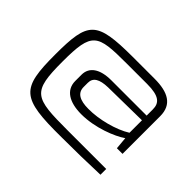

<svg xmlns="http://www.w3.org/2000/svg" viewBox="-122 -828 1132 1132"><g transform="rotate(45 444.5 -262.0)"><path d="M433 -578C134 -577 101 -541 101 -265C101 20 138 57 471 54C578 54 685 52 791 48V0H470C193 0 161 -11 161 -266C161 -512 193 -525 434 -525H607C708 -525 737 -496 737 -443V-391H443C348 -391 295 -354 295 -290V-238C295 -163 358 -124 459 -124C573 -124 691 -172 742 -208L749 -131H796V-445C796 -542 729 -578 616 -578ZM737 -352V-248C669 -205 554 -175 466 -176C394 -176 355 -198 355 -248V-283C355 -326 389 -346 458 -348Z"/></g></svg>

Font: Exo 2 Light Expanded
Style: Regular
Weight: 300
Width: 7
Designer: Natanael Gama
Version: Version 1.001;PS 001.001;hotconv 1.0.70;makeotf.lib2.5.58329